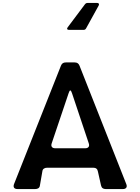

<svg xmlns="http://www.w3.org/2000/svg" viewBox="-20 -1284 954 1304"><path d="M449 -1081H547C555 -1081 561 -1084 565 -1092L650 -1246C656 -1256 651 -1264 640 -1264H575C567 -1264 562 -1261 557 -1255L440 -1099C432 -1089 436 -1081 449 -1081ZM99 0H219C236 0 249 -7 251 -24L268 -122C270 -137 283 -145 301 -145H613C631 -145 642 -137 645 -119L666 -25C670 -7 681 0 698 0H815C836 0 846 -13 838 -33L520 -838C514 -853 504 -860 487 -860H427C410 -860 400 -853 394 -838L75 -33C68 -13 76 0 99 0ZM355 -277C334 -277 324 -290 331 -310L446 -651C454 -676 461 -676 469 -651L583 -310C590 -290 580 -277 559 -277Z"/></svg>

Font: OpenDyslexic3
Style: Regular
Weight: 400
Designer: Abelardo Gonzalez
Version: Version 3.001;PS 003.001;hotconv 1.0.88;makeotf.lib2.5.64775